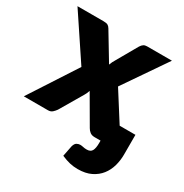

<svg xmlns="http://www.w3.org/2000/svg" viewBox="-169 -644 907 949"><g transform="rotate(30 285.0 -169.5)"><path d="M567.5 -111V2Q567.5 34.5 558.8 66.2Q550 98 530.5 123Q511 148 480 163.2Q449 178.5 404.5 178.5Q380.5 178.5 359 173.5Q337.5 168.5 310.5 157L322.5 96Q327.5 78.5 337.2 73.2Q347 68 356 68Q364.5 68 373.8 70.2Q383 72.5 395 72.5Q416.5 72.5 424.5 58Q432.5 43.5 432.5 14V0H398.5Q382 0 371.8 -8Q361.5 -16 355.5 -27L263 -186Q260.5 -177.5 257 -170Q253.5 -162.5 249.5 -156L173.5 -27Q166.5 -17 157 -8.5Q147.5 0 132.5 0H-5.5L168.5 -268L1.5 -518.5H150.5Q167 -518.5 174.8 -514.2Q182.5 -510 188.5 -500L281 -346.5Q284 -355.5 288.5 -364.2Q293 -373 298.5 -382L364.5 -497.5Q371.5 -508.5 379.2 -513.5Q387 -518.5 398.5 -518.5H540.5L373.5 -275L477.5 -111Z"/></g></svg>

Font: Lato
Style: Regular
Weight: 900
Designer: Lukasz Dziedzic with Adam Twardoch and Botio Nikoltchev
Foundry: tyPoland Lukasz Dziedzic
Version: Version 2.010; 2014-09-01; http://www.latofonts.com/; ttfaut